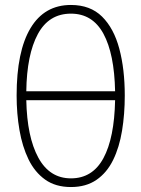

<svg xmlns="http://www.w3.org/2000/svg" viewBox="-20 -744 570 774"><path d="M266 10Q204 10 162 -20Q120 -50 95 -101.5Q70 -153 58.5 -219.5Q47 -286 47 -359Q47 -537 103 -630.5Q159 -724 266 -724Q344 -724 391.5 -677Q439 -630 461 -547.5Q483 -465 483 -359Q483 -284 472 -217Q461 -150 436 -99Q411 -48 369 -19Q327 10 266 10ZM266 -689Q177 -689 132.5 -606.5Q88 -524 86 -376H444Q441 -527 397 -608Q353 -689 266 -689ZM266 -25Q353 -25 397 -106.5Q441 -188 444 -340H86Q89 -192 134.5 -108.5Q180 -25 266 -25Z"/></svg>

Font: Noto Sans Mono Condensed ExtraLight
Style: Regular
Weight: 200
Width: 3
Designer: Monotype Design Team
Foundry: Monotype Imaging Inc.
Version: Version 2.014; ttfautohint (v1.8.4.7-5d5b)